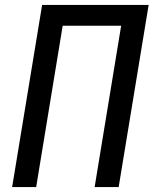

<svg xmlns="http://www.w3.org/2000/svg" viewBox="-20 -755 640 775"><path d="M29 0 150 -735H580L459 0H362L469 -651H233L126 0Z"/></svg>

Font: Iosevka Medium Extended
Style: Italic
Weight: 500
Width: 7
Italic angle: -9°
Monospace: yes
Designer: Belleve Invis
Foundry: Belleve Invis
Version: Version 32.5.0; ttfautohint (v1.8.4)